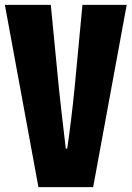

<svg xmlns="http://www.w3.org/2000/svg" viewBox="-20 -768 540 788"><path d="M137.7 0 0 -748H188.5L221.7 -406.2Q230.5 -322.3 250 -158.2H255.9Q272.5 -271.5 286.1 -406.2L318.4 -748H500L362.3 0Z"/></svg>

Font: GenEi Gothic M Heavy
Style: Regular
Weight: 800
Designer: o_tamon (Modified); [Source Han Sans]
Ryoko NISHIZUKA  (kana & ideographs); Paul D. Hunt (Latin, Greek & Cyrillic); Wenl
Version: Version 1.1a;Original Version 1.004